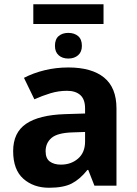

<svg xmlns="http://www.w3.org/2000/svg" viewBox="-20 -875 644 905"><path d="M302 -557Q412 -557 470.5 -509.5Q529 -462 529 -364V0H425L396 -74H392Q357 -30 318 -10Q279 10 211 10Q138 10 90 -32.5Q42 -75 42 -163Q42 -250 103 -291.5Q164 -333 286 -337L381 -340V-364Q381 -407 358.5 -427Q336 -447 296 -447Q256 -447 218 -435.5Q180 -424 142 -407L93 -508Q137 -531 190.5 -544Q244 -557 302 -557ZM381 -253 323 -251Q251 -249 223 -225Q195 -201 195 -162Q195 -128 215 -113.5Q235 -99 267 -99Q315 -99 348 -127.5Q381 -156 381 -208ZM468 -855V-762H137V-855ZM302 -720Q330 -720 348 -705Q366 -690 366 -659Q366 -630 348 -614.5Q330 -599 302 -599Q274 -599 256.5 -614.5Q239 -630 239 -659Q239 -690 256.5 -705Q274 -720 302 -720Z"/></svg>

Font: Noto IKEA Simplified Chinese
Style: Bold
Weight: 700
Designer: Monotype Design Team
Foundry: Monotype Imaging Inc.
Version: Version 1.100